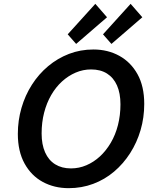

<svg xmlns="http://www.w3.org/2000/svg" viewBox="-20 -967 804 1001"><path d="M338 14Q263 14 203 -18.5Q143 -51 108 -114.5Q73 -178 73 -269Q73 -339 92 -404.5Q111 -470 146.5 -525.5Q182 -581 231 -622Q280 -663 339.5 -686Q399 -709 467 -709Q542 -709 602 -676Q662 -643 697 -580Q732 -517 732 -425Q732 -354 713 -289Q694 -224 658.5 -168.5Q623 -113 574.5 -72Q526 -31 466 -8.5Q406 14 338 14ZM350 -89Q392 -89 430.5 -105.5Q469 -122 501 -151.5Q533 -181 557.5 -222.5Q582 -264 595 -315Q608 -366 608 -423Q608 -481 590 -521.5Q572 -562 538 -583.5Q504 -605 455 -605Q413 -605 374.5 -588.5Q336 -572 303.5 -542.5Q271 -513 247 -471.5Q223 -430 210 -379.5Q197 -329 197 -271Q197 -214 215 -173Q233 -132 267.5 -110.5Q302 -89 350 -89ZM561 -738 517 -788 661 -947 722 -877ZM377 -738 333 -788 477 -947 538 -877Z"/></svg>

Font: Ubuntu Sans SemiBold
Style: Italic
Weight: 600
Italic angle: -13.5°
Designer: Dalton Maag Ltd
Foundry: Dalton Maag Ltd
Version: Version 1.006